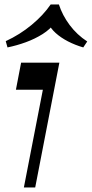

<svg xmlns="http://www.w3.org/2000/svg" viewBox="-20 -827 405 847"><path d="M85.3 0 169.1 -431.2H50.2L73.1 -550.5H241.9L135.3 0ZM13.1 -617.8 5.3 -645.4Q67.8 -674.3 119.5 -717.2Q171.3 -760.1 203.5 -807.3H239.8Q255.2 -759.7 287.3 -716.6Q319.4 -673.6 364.8 -644L347.3 -617.8Q311.7 -628.1 280 -644.4Q248.3 -660.8 225.3 -681.6Q202.4 -702.4 192.8 -725.7H221.4Q201.8 -698.1 168 -676.7Q134.1 -655.4 93.9 -640.7Q53.8 -626.1 13.1 -617.8Z"/></svg>

Font: Savate ExtraLight
Style: Italic
Weight: 200
Italic angle: -11°
Designer: Max Esnée
Foundry: Plomb Type
Version: Version 2.000